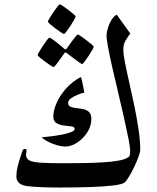

<svg xmlns="http://www.w3.org/2000/svg" viewBox="-20 -837 707 865"><path d="M611.8 -161.6Q611.8 -151.9 604.2 -131.1Q596.7 -110.4 585.4 -86.7Q574.2 -63 562.5 -43.2Q550.8 -23.4 542.5 -15.6Q532.7 -6.8 492.2 -1.7Q451.7 3.4 388.9 5.6Q326.2 7.8 249.5 7.8Q154.3 7.8 104 1.7Q53.7 -4.4 53.7 -42Q53.7 -62 59.3 -85.7Q64.9 -109.4 72 -129.9Q79.1 -150.4 82.5 -160.2Q85 -166 92.3 -166Q99.6 -166 99.6 -158.2Q99.6 -155.8 98.4 -149.7Q97.2 -143.6 97.2 -139.6Q97.2 -123 111.8 -114.7Q126.5 -106.4 163.1 -104Q199.7 -101.6 265.6 -101.6Q309.1 -101.6 355 -102.3Q400.9 -103 442.4 -105.5Q483.9 -107.9 514.6 -113.5Q545.4 -119.1 558.1 -128.9Q564.5 -132.8 565.4 -141.6Q566.4 -150.4 566.4 -156.7Q566.4 -173.3 558.6 -213.1Q550.8 -252.9 538.8 -305.9Q526.9 -358.9 513.2 -416.5Q499.5 -474.1 487.3 -527.3Q475.1 -580.6 467.5 -620.4Q460 -660.2 460 -677.2Q460 -690.4 465.6 -709.5Q471.2 -728.5 481.4 -745.8Q491.7 -763.2 505.9 -771L566.9 -686Q556.6 -672.4 546.1 -655Q535.6 -637.7 535.6 -612.3Q535.6 -592.8 543.2 -554.2Q550.8 -515.6 562.3 -465.6Q573.7 -415.5 585 -361.3Q596.2 -307.1 604 -255.4Q611.8 -203.6 611.8 -161.6ZM320.8 -763.2Q320.8 -760.3 314 -747.8Q307.1 -735.4 297.6 -720.7Q288.1 -706.1 279.5 -695.1Q271 -684.1 268.1 -684.1Q265.6 -684.1 254.4 -691.4Q243.2 -698.7 229.5 -709Q215.8 -719.2 205.8 -728Q195.8 -736.8 195.8 -739.3Q195.8 -742.7 203.1 -754.9Q210.4 -767.1 220.2 -781.5Q230 -795.9 238.3 -806.6Q246.6 -817.4 249.5 -817.4Q252 -817.4 263.2 -810.1Q274.4 -802.7 287.8 -792.5Q301.3 -782.2 311 -773.9Q320.8 -765.6 320.8 -763.2ZM402.3 -626.5Q402.3 -623.5 395.3 -611.3Q388.2 -599.1 378.7 -584.5Q369.1 -569.8 360.8 -559.1Q352.5 -548.3 349.6 -548.3Q348.1 -548.3 337.6 -555.4Q327.1 -562.5 314.5 -572.3Q301.8 -582 291.7 -589.6Q281.7 -597.2 281.2 -597.7Q277.3 -600.6 274.9 -600.6Q272.5 -600.6 270 -597.2Q269 -596.2 262.5 -586.7Q255.9 -577.1 247.3 -565.2Q238.8 -553.2 231.2 -543.9Q223.6 -534.7 220.7 -534.7Q218.8 -534.7 207.8 -542Q196.8 -549.3 183.1 -559.3Q169.4 -569.3 159.4 -577.9Q149.4 -586.4 149.4 -588.9Q149.4 -591.8 156.7 -604.2Q164.1 -616.7 173.8 -631.3Q183.6 -646 191.9 -656.7Q200.2 -667.5 201.7 -667.5Q205.6 -667.5 215.8 -660.4Q226.1 -653.3 237.8 -644Q249.5 -634.8 258.3 -627.2Q267.1 -619.6 268.1 -618.7Q272.9 -614.3 274.9 -614.3Q277.8 -614.3 281.7 -620.1Q282.7 -621.1 289.3 -630.6Q295.9 -640.1 304.7 -651.9Q313.5 -663.6 320.8 -672.6Q328.1 -681.6 330.1 -681.6Q333 -681.6 344.2 -674.1Q355.5 -666.5 368.9 -656.2Q382.3 -646 392.3 -637.5Q402.3 -628.9 402.3 -626.5ZM391.6 -300.3Q391.6 -269.5 373.3 -241Q355 -212.4 327.9 -194.6Q300.8 -176.8 273.9 -176.8Q258.3 -176.8 237.5 -182.6Q216.8 -188.5 197.8 -198Q178.7 -207.5 167.5 -218.3Q185.1 -219.7 210.2 -222.9Q235.4 -226.1 259.8 -230.7Q284.2 -235.4 300.3 -241.7Q316.4 -248 316.4 -255.9Q316.4 -265.6 302 -267.6Q287.6 -269.5 268.6 -271.5Q249.5 -273.4 234.9 -282Q220.2 -290.5 220.2 -312.5Q220.2 -338.9 234.4 -371.8Q248.5 -404.8 276.1 -436.5Q303.7 -468.3 344.2 -490.2Q346.7 -485.8 350.1 -470.2Q353.5 -454.6 356.4 -439Q359.4 -423.3 359.9 -419.4Q347.7 -417.5 330.6 -410.6Q313.5 -403.8 300.3 -394.3Q287.1 -384.8 287.1 -375Q286.6 -361.3 297.1 -356.4Q307.6 -351.6 323.2 -350.1Q338.9 -348.6 354.5 -345.5Q370.1 -342.3 380.9 -332.5Q391.6 -322.8 391.6 -300.3Z"/></svg>

Font: Scheherazade New Medium
Style: Regular
Weight: 500
Designer: SIL International
Foundry: SIL International
Version: Version 4.000